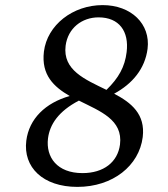

<svg xmlns="http://www.w3.org/2000/svg" viewBox="-20 -721 658 752"><path d="M283 11C422 11 525 -72 539 -184C550 -274 494 -319 427 -354C499 -393 548 -452 558 -530C570 -627 494 -701 382 -701C265 -701 165 -623 152 -519C141 -427 191 -381 253 -345C158 -318 94 -256 83 -170C70 -66 148 11 283 11ZM168 -179C175 -234 209 -285 289 -327C373 -285 462 -252 450 -155C441 -86 386 -43 303 -43C204 -43 159 -105 168 -179ZM237 -542C246 -611 301 -653 366 -653C447 -653 486 -598 476 -517C469 -459 445 -416 397 -369C313 -410 225 -446 237 -542Z"/></svg>

Font: TPK Tissa Web
Style: Italic
Weight: 400
Italic angle: -7°
Designer: Jacques Le Bailly, Suppakit Chalermlarp | Katatrad Co.,Ltd.
Foundry: Jacques Le Bailly, Cadson Demak Co.,Ltd.
Version: Version 5.000;Glyphs 3.1.2 (3151)